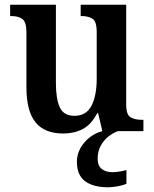

<svg xmlns="http://www.w3.org/2000/svg" viewBox="-20 -556 651 814"><path d="M248 10Q169 10 130.5 -37.5Q92 -85 92 -187V-419Q92 -462 75.5 -475Q59 -488 26 -488H23V-536H217V-204Q217 -137 233.5 -101Q250 -65 296 -65Q346 -65 368 -108Q390 -151 390 -222V-420Q390 -466 371.5 -477Q353 -488 325 -488H322V-536H515V-113Q515 -69 534 -58.5Q553 -48 581 -48H588V0H414L396 -76H392Q367 -28 331 -9Q295 10 248 10ZM439 238Q375 238 340.5 212Q306 186 306 130Q306 98 321.5 71Q337 44 361.5 25.5Q386 7 414 0H480Q460 7 440 22.5Q420 38 407 62Q394 86 394 117Q394 147 411.5 160.5Q429 174 457 174Q482 174 516 165V223Q501 230 477.5 234Q454 238 439 238Z"/></svg>

Font: Noto Serif Hebrew SemiCondensed SemiBold
Style: Regular
Weight: 600
Width: 4
Designer: Monotype Design Team
Foundry: Monotype Imaging Inc.
Version: Version 2.004; ttfautohint (v1.8.4.7-5d5b)